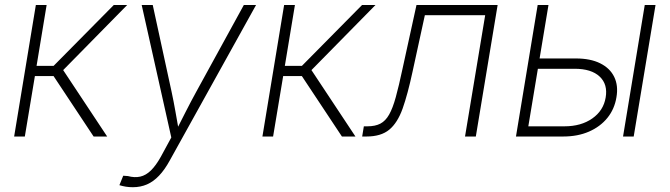

<svg xmlns="http://www.w3.org/2000/svg" viewBox="-20 -556 2727 782"><path d="M37.6 0 126 -535.6H169.9L128.9 -287.6H198.2L443.4 -535.6H498L237.3 -270.5L416.5 0H361.3L198.2 -246.1H122.1L81.1 0Z M466.3 198.2 481.9 159.7 501 161.1Q528.3 168.5 551.3 163.3Q574.2 158.2 594.7 138.2Q615.2 118.2 635.3 82L677.7 3.9L557.1 -535.6H602.1L678.7 -183.1Q687.5 -142.1 694.6 -101.3Q701.7 -60.5 709 -20H695.3Q715.8 -60.5 736.6 -101.3Q757.3 -142.1 779.8 -183.1L973.1 -535.6H1022.9L671.4 97.7Q650.9 135.3 627.9 159.4Q605 183.6 578.6 195.1Q552.2 206.5 521 206.5Q505.9 206.5 492.4 204.3Q479 202.1 466.3 198.2Z M1048.8 0 1137.2 -535.6H1181.2L1140.1 -287.6H1209.5L1454.6 -535.6H1509.3L1248.5 -270.5L1427.7 0H1372.6L1209.5 -246.1H1133.3L1092.3 0Z M1455.1 0 1461.9 -41.5H1476.1Q1508.3 -41.5 1529.3 -52.5Q1550.3 -63.5 1564.9 -89.4Q1579.6 -115.2 1592 -160.4Q1604.5 -205.6 1619.1 -274.4L1676.3 -535.6H2006.8L1918 0H1874L1956.1 -494.1H1710.4L1660.2 -263.7Q1640.6 -172.4 1619.9 -114Q1599.1 -55.7 1565.4 -27.8Q1531.7 0 1472.7 0Z M2167 -317.9H2325.7Q2384.8 -317.9 2424.6 -298.1Q2464.4 -278.3 2481.7 -242.7Q2499 -207 2490.7 -159.7Q2482.9 -111.8 2453.9 -75.9Q2424.8 -40 2378.9 -20Q2333 0 2273.9 0H2081.5L2169.9 -535.6H2213.9L2131.8 -41.5H2278.8Q2346.7 -41.5 2392.3 -73.5Q2438 -105.5 2446.8 -158.7Q2456.1 -212.4 2422.4 -244.1Q2388.7 -275.9 2320.3 -275.9H2160.2ZM2517.6 0 2606 -535.6H2649.9L2561 0Z"/></svg>

Font: Inter 20pt ExtraLight
Style: Italic
Weight: 250
Italic angle: -9.3988°
Version: Version 4.001;git-66647c0bb